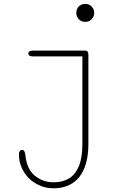

<svg xmlns="http://www.w3.org/2000/svg" viewBox="-20 -742 659 1009"><path d="M428 -627Q415 -627 404.2 -633.2Q393.5 -639.5 387.2 -650.5Q381 -661.5 381 -674.5Q381 -688 387.2 -698.8Q393.5 -709.5 404.2 -715.5Q415 -721.5 428 -721.5Q441.5 -721.5 452 -715.2Q462.5 -709 468.8 -698.2Q475 -687.5 475 -674.5Q475 -661.5 468.8 -650.5Q462.5 -639.5 452 -633.2Q441.5 -627 428 -627ZM79.5 69.5Q79.5 58 84 51.8Q88.5 45.5 95 45.5Q103.5 45.5 107.8 52.8Q112 60 113.5 74.5Q121 147 163.2 181.5Q205.5 216 262.5 216Q308 216 341.8 196.2Q375.5 176.5 394.2 132Q413 87.5 413 13.5V-445.5H155Q141 -445.5 135 -449.8Q129 -454 129 -461Q129 -468 135 -472Q141 -476 155 -476H428.5Q444.5 -476 444.5 -454.5V13.5Q444.5 72.5 432 116.2Q419.5 160 395.8 189.2Q372 218.5 338 233Q304 247.5 261.5 247.5Q223.5 247.5 190.2 233.5Q157 219.5 132.2 195Q107.5 170.5 93.5 138.2Q79.5 106 79.5 69.5Z"/></svg>

Font: Sono ExtraLight Monospace ExtraLight
Style: Regular
Weight: 250
Version: Version 2.112